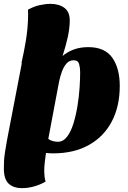

<svg xmlns="http://www.w3.org/2000/svg" viewBox="-42 -774 661 994"><path d="M73 200Q27 200 2.5 176.5Q-22 153 -22 99Q-22 76 -21 57Q-20 38 -16 12.5Q-12 -13 -5 -52L71 -447H69Q83 -509 92 -564Q101 -619 103 -674Q104 -687 103.5 -699.5Q103 -712 103 -724Q134 -741 164 -747.5Q194 -754 220 -754Q264 -754 292.5 -732.5Q321 -711 319 -661Q318 -624 309 -582.5Q300 -541 282 -484Q306 -505 339.5 -517.5Q373 -530 415 -530Q501 -530 539.5 -475Q578 -420 578 -329Q578 -224 537 -145.5Q496 -67 418.5 -23.5Q341 20 233 20Q226 20 216.5 19.5Q207 19 196 18Q193 39 190 64Q187 89 187 111Q187 125 188.5 139Q190 153 194 166Q167 182 135 191Q103 200 73 200ZM257 -40Q285 -40 305 -66Q325 -92 338 -134Q351 -176 359 -225Q367 -274 370 -320Q373 -366 373 -400Q373 -423 367.5 -442.5Q362 -462 339 -462Q317 -462 302.5 -445.5Q288 -429 279 -404.5Q270 -380 264.5 -354.5Q259 -329 256 -310L208 -55Q218 -47 232 -43.5Q246 -40 257 -40Z"/></svg>

Font: Sansita Swashed Black
Style: Regular
Weight: 900
Designer: Pablo Cosgaya
Foundry: Omnibus-Type
Version: Version 1.003; ttfautohint (v1.8.3)